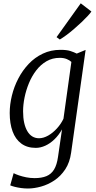

<svg xmlns="http://www.w3.org/2000/svg" viewBox="-20 -858 561 1127"><path d="M397.5 38Q389.5 96 362.8 136.2Q336 176.5 298.8 201.2Q261.5 226 220.8 237.2Q180 248.5 144 248.5Q124 248.5 104 245.8Q84 243 67.2 238.8Q50.5 234.5 40 230L60 158.5Q72.5 165 91.5 171.5Q110.5 178 134.2 182.8Q158 187.5 183.5 187.5Q224.5 187.5 252.8 175.8Q281 164 297.5 136.8Q314 109.5 320.5 63L344 -98.5Q324.5 -64 299.2 -39.8Q274 -15.5 245.8 -2.8Q217.5 10 190 10Q139 10 104.8 -15.5Q70.5 -41 53.8 -87Q37 -133 37 -194.5Q37 -244.5 49.8 -296.8Q62.5 -349 87.5 -397Q112.5 -445 148.5 -483Q184.5 -521 231.5 -543.2Q278.5 -565.5 335 -565.5Q371.5 -565.5 392.5 -558.8Q413.5 -552 430.5 -543.5L482.5 -565ZM399 -494.5Q389.5 -504 372 -511.2Q354.5 -518.5 331 -518.5Q287.5 -518.5 253 -498.5Q218.5 -478.5 192.8 -445Q167 -411.5 150 -370.2Q133 -329 124.2 -286Q115.5 -243 115.5 -204.5Q115.5 -166.5 122 -137.2Q128.5 -108 140.8 -87.5Q153 -67 170.2 -56.8Q187.5 -46.5 209 -46.5Q235 -46.5 262.8 -62.2Q290.5 -78 314.5 -104.5Q338.5 -131 352.5 -161ZM312 -640 454 -838.5 516.5 -790.5Q510.5 -781 495.2 -764.5Q480 -748 459.2 -728.2Q438.5 -708.5 415.2 -688.5Q392 -668.5 370 -652.2Q348 -636 331 -626Z"/></svg>

Font: Merriweather 24pt SemiCondensed Light
Style: Italic
Weight: 300
Width: 4
Italic angle: -7.8°
Designer: Eben Sorkin
Foundry: Eben Sorkin
Version: Version 2.101